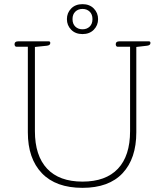

<svg xmlns="http://www.w3.org/2000/svg" viewBox="-20 -894 794 924"><path d="M302 -802Q302 -832 322.5 -853Q343 -874 377 -874Q411 -874 431.5 -853Q452 -832 452 -802Q452 -772 431.5 -751Q411 -730 377 -730Q343 -730 322.5 -751Q302 -772 302 -802ZM425 -802Q425 -825 411.5 -838Q398 -851 377 -851Q356 -851 342.5 -838Q329 -825 329 -802Q329 -779 342.5 -766Q356 -753 377 -753Q398 -753 411.5 -766Q425 -779 425 -802ZM114 -257V-669H59Q55 -669 52.5 -672.5Q50 -676 50 -681Q50 -695 67 -695H215Q222 -695 222 -687Q222 -676 206 -674L148 -668V-263Q148 -145 206.5 -82.5Q265 -20 377 -20Q489 -20 547.5 -82Q606 -144 606 -263V-669H546Q542 -669 539.5 -672.5Q537 -676 537 -681Q537 -695 554 -695H697Q704 -695 704 -687Q704 -676 688 -674L636 -668V-257Q636 -131 570 -60.5Q504 10 377 10Q249 10 181.5 -60.5Q114 -131 114 -257Z"/></svg>

Font: Maitree ExtraLight
Style: Regular
Weight: 275
Designer: CadsonDemak Team
Foundry: CadsonDemak
Version: Version 1.003